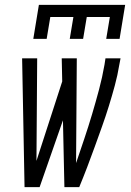

<svg xmlns="http://www.w3.org/2000/svg" viewBox="-20 -770 540 790"><path d="M81 0 71 -530H133L130 -108L236 -435L234 -530H296L293 -99Q310 -149 327 -199.5Q344 -250 359 -300.5Q374 -351 387.5 -401.5Q401 -452 410 -504L414 -530H476L471 -504Q464 -461 452.5 -418.5Q441 -376 428 -334Q415 -292 400 -250Q385 -208 370 -166.5Q355 -125 339 -83Q323 -41 306 0H245L239 -275L143 0ZM117 -610 140 -750H495L472 -610H417L432 -700H337L322 -610H267L282 -700H187L172 -610Z"/></svg>

Font: Iosevka Curly Light Oblique
Style: Regular
Weight: 300
Italic angle: -9°
Monospace: yes
Designer: Belleve Invis
Foundry: Belleve Invis
Version: Version 11.1.0; ttfautohint (v1.8.3)